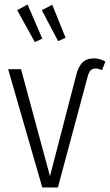

<svg xmlns="http://www.w3.org/2000/svg" viewBox="-20 -829 486 849"><path d="M236 0H167L16 -523H73L201 -50L316 -493Q325 -533 344 -552Q363 -571 396 -571Q420 -571 446 -557L431 -519Q415 -526 403 -526Q388 -526 380 -517Q372 -508 367 -488ZM102 -809 167 -658 134 -643 56 -784ZM211 -808 270 -662 237 -647 165 -784Z"/></svg>

Font: Fira Sans Extra Condensed Light
Style: Regular
Weight: 300
Width: 1
Designer: Carrois Corporate & Edenspiekermann AG
Foundry: Carrois Corporate GbR & Edenspiekermann AG
Version: Version 4.203